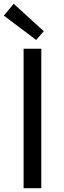

<svg xmlns="http://www.w3.org/2000/svg" viewBox="-24 -989 337 1009"><path d="M100 0H193V-733H100ZM166 -779 206 -825 48 -969 -4 -907Z"/></svg>

Font: Noto Sans CJK KR Regular
Style: Regular
Weight: 400
Designer: Ryoko NISHIZUKA (kana & ideographs); Paul D. Hunt (Latin, Greek & Cyrillic); Wenlong ZHANG (bopomofo); Sandoll Communica
Foundry: Adobe Systems Incorporated
Version: Version 1.004;PS 1.004;hotconv 1.0.82;makeotf.lib2.5.63406